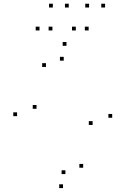

<svg xmlns="http://www.w3.org/2000/svg" viewBox="-20 -970 660 1010"><path d="M570.2 -350.5V-370.5H550.2V-350.5ZM329.7 -729V-749H309.7V-729ZM69.8 -359V-379H49.8V-359ZM311.5 19.5V-0.5H291.5V19.5ZM172.2 -397.7V-417.7H152.2V-397.7ZM221.8 -617.8V-637.8H201.8V-617.8ZM315.3 -651V-671H295.3V-651ZM467.2 -312.7V-332.7H447.2V-312.7ZM417.5 -87.7V-107.7H397.5V-87.7ZM324 -54.2V-74.2H304V-54.2ZM255.8 -809.8V-829.8H235.8V-809.8ZM341.7 -930.5V-950.5H321.7V-930.5ZM258 -930.5V-950.5H238V-930.5ZM187.8 -809.8V-829.8H167.8V-809.8ZM446.3 -809.8V-829.8H426.3V-809.8ZM532.7 -930.5V-950.5H512.7V-930.5ZM448.5 -930.5V-950.5H428.5V-930.5ZM378.8 -809.8V-829.8H358.8V-809.8Z"/></svg>

Font: Monaspace Argon Dots Var
Style: Regular
Weight: 400
Designer: Riley Cran and the Lettermatic Team
Version: Version 1.100 (Monaspace Argon Dots)